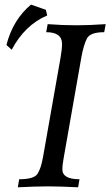

<svg xmlns="http://www.w3.org/2000/svg" viewBox="-20 -796 469 816"><path d="M29.8 -584.5 7.3 -605Q35.6 -713.4 111.8 -776.4L174.8 -754.4L180.7 -730.5Q84.5 -689 29.8 -584.5ZM312 0Q231.9 -3.9 185.1 -3.9Q130.4 -3.9 55.7 0L61.5 -34.2Q124 -34.2 139.2 -56.9Q154.3 -79.6 163.1 -129.9L237.3 -550.8Q243.7 -587.4 243.7 -609.4Q243.7 -659.2 176.3 -659.2L182.6 -693.4Q246.1 -688.5 305.7 -688.5Q357.9 -688.5 429.2 -693.4L422.9 -659.2Q363.3 -659.2 349.4 -632.3Q335.4 -605.5 325.7 -551.8L251 -127Q245.1 -95.7 245.1 -76.2Q245.1 -34.2 317.9 -34.2Z"/></svg>

Font: Kelvinch
Style: Italic
Weight: 400
Italic angle: -10°
Designer: Paul James Miller
Foundry: High-Logic / Made with FontCreator
Version: Version 3.40;July 22, 2017;FontCreator 11.0.0.2388 64-bit